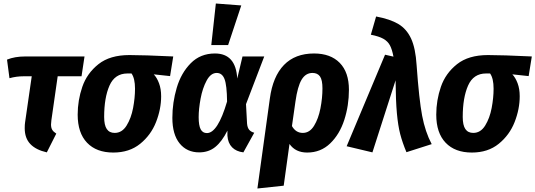

<svg xmlns="http://www.w3.org/2000/svg" viewBox="-20 -853 3053 1095"><path d="M273 -167Q271 -149 271 -143Q271 -124 278 -112.5Q285 -101 301 -91L247 16Q185 2 153 -31.5Q121 -65 121 -122Q121 -143 123 -155L161 -418H116Q73 -418 34 -407L20 -513Q64 -531 124 -531H462L445 -418H309Z M423 -199Q423 -281 449.5 -358Q476 -435 541.5 -487Q607 -539 718 -539Q800 -539 968 -531L950 -419L857 -429Q875 -410 887 -378Q899 -346 899 -304Q899 -231 870 -157Q841 -83 779.5 -33Q718 17 626 17Q530 17 476.5 -39Q423 -95 423 -199ZM750 -347Q750 -406 730 -434H707Q635 -434 604.5 -365Q574 -296 574 -186Q574 -139 589 -117Q604 -95 634 -95Q676 -95 702 -137Q728 -179 739 -237Q750 -295 750 -347Z M1333 -405 1363 -531H1487L1383 -259L1389 -148Q1391 -125 1401 -113Q1411 -101 1430 -96L1368 16Q1327 11 1303.5 -13Q1280 -37 1277 -79V-108Q1246 -46 1208 -15Q1170 16 1116 16Q1046 16 1004.5 -35Q963 -86 963 -181Q963 -268 988 -352.5Q1013 -437 1068 -492.5Q1123 -548 1206 -548Q1325 -548 1333 -405ZM1113 -185Q1113 -137 1124.5 -115.5Q1136 -94 1160 -94Q1222 -94 1275 -274Q1274 -367 1260.5 -402Q1247 -437 1216 -437Q1182 -437 1158.5 -393.5Q1135 -350 1124 -290.5Q1113 -231 1113 -185ZM1211 -833 1356 -822 1281 -596H1185Z M1970 -341Q1970 -251 1943.5 -169Q1917 -87 1863 -35Q1809 17 1732 17Q1665 17 1631 -32L1598 206L1448 222L1519 -291Q1536 -417 1599.5 -482.5Q1663 -548 1771 -548Q1865 -548 1917.5 -494.5Q1970 -441 1970 -341ZM1819 -349Q1819 -397 1805 -417Q1791 -437 1762 -437Q1723 -437 1700 -398.5Q1677 -360 1665 -274L1645 -134Q1667 -95 1707 -95Q1746 -95 1771 -135.5Q1796 -176 1807.5 -235Q1819 -294 1819 -349Z M2356 -481Q2370 -285 2387.5 -193Q2405 -101 2442 -31L2298 15Q2275 -40 2262.5 -88Q2250 -136 2243.5 -207.5Q2237 -279 2236 -395L2104 16L1957 -19L2176 -541L2224 -530Q2216 -572 2203.5 -595Q2191 -618 2166 -632Q2141 -646 2095 -655L2125 -759Q2205 -744 2252 -716Q2299 -688 2324.5 -633Q2350 -578 2356 -481Z M2468 -199Q2468 -281 2494.5 -358Q2521 -435 2586.5 -487Q2652 -539 2763 -539Q2845 -539 3013 -531L2995 -419L2902 -429Q2920 -410 2932 -378Q2944 -346 2944 -304Q2944 -231 2915 -157Q2886 -83 2824.5 -33Q2763 17 2671 17Q2575 17 2521.5 -39Q2468 -95 2468 -199ZM2795 -347Q2795 -406 2775 -434H2752Q2680 -434 2649.5 -365Q2619 -296 2619 -186Q2619 -139 2634 -117Q2649 -95 2679 -95Q2721 -95 2747 -137Q2773 -179 2784 -237Q2795 -295 2795 -347Z"/></svg>

Font: Fira Sans Condensed
Style: Bold Italic
Weight: 700
Width: 3
Italic angle: -8°
Designer: Carrois Corporate & Edenspiekermann AG
Foundry: Carrois Corporate GbR & Edenspiekermann AG
Version: Version 4.203